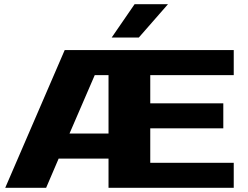

<svg xmlns="http://www.w3.org/2000/svg" viewBox="-20 -900 1190 920"><path d="M5 0 290 -660H1100V-540H700V-405H1050V-285H700V-120H1100V0H500V-140H261L201 0ZM313 -260H500V-540H434ZM515 -720 625 -880H785L645 -720Z"/></svg>

Font: Xolonium
Style: Bold
Weight: 700
Designer: Severin Meyer
Version: Version 4.2